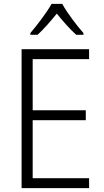

<svg xmlns="http://www.w3.org/2000/svg" viewBox="-20 -967 534 987"><path d="M300 -947H245C221 -903 170 -837 136 -797V-788H173C205 -817 242 -860 272 -897C303 -859 339 -817 372 -788H409V-797C377 -833 324 -902 300 -947ZM438 0V-51H148V-349H421V-400H148V-663H438V-714H91V0Z"/></svg>

Font: Noto Sans Khmer SemiCondensed Light
Style: Regular
Weight: 300
Width: 4
Designer: Danh Hong and the Monotype Design Team
Foundry: Monotype Imaging Inc.
Version: Version 2.004